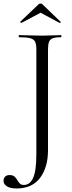

<svg xmlns="http://www.w3.org/2000/svg" viewBox="-66 -824 408 1088"><path d="M280 -625Q282 -625 282 -619Q282 -613 280 -613Q248 -613 232.5 -607Q217 -601 211.5 -586Q206 -571 206 -542V28Q206 124 161 184Q116 244 27 244Q-7 244 -26.5 232Q-46 220 -46 201Q-46 186 -37 177Q-28 168 -12 168Q6 168 15.5 176Q25 184 31.5 195.5Q38 207 46 215.5Q54 224 69 224Q104 224 122 183.5Q140 143 140 49V-544Q140 -573 133 -587.5Q126 -602 105 -607.5Q84 -613 42 -613Q40 -613 40 -619Q40 -625 42 -625Q71 -625 104 -623.5Q137 -622 172 -622Q205 -622 231.5 -623.5Q258 -625 280 -625ZM49 -701 152 -799Q157 -804 164 -804Q171 -804 175 -799L277 -701Q280 -700 277 -696.5Q274 -693 272 -694L164 -752L55 -694Q54 -693 50.5 -696.5Q47 -700 49 -701Z"/></svg>

Font: Cormorant Garamond Light
Style: Regular
Weight: 400
Version: Version 4.001